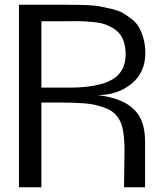

<svg xmlns="http://www.w3.org/2000/svg" viewBox="-20 -791 691 811"><path d="M503.9 0 505.9 -152.3Q505.9 -248 485.4 -283.2Q465.8 -318.4 430.7 -332.5Q384.8 -351.1 336.2 -354.5Q287.6 -357.9 242.7 -357.9H154.8V0H60.1V-771H243.7Q360.8 -771 391.8 -765.6Q422.9 -760.3 452.1 -753.2Q481.4 -746.1 498.8 -736.1Q516.1 -726.1 536.4 -710.4Q556.6 -694.8 567.4 -674.8Q593.8 -627.4 593.8 -566.4Q593.8 -484.4 534.9 -436.8Q476.1 -389.2 392.1 -389.2Q543 -372.1 579.1 -278.3Q592.8 -242.2 592.8 -193.8V0ZM298.8 -701.7 243.7 -701.2H154.8V-420.9H272.5Q429.7 -420.9 481 -476.6Q510.7 -509.3 510.7 -561.5Q510.7 -639.6 459.5 -670.9Q427.7 -690.4 395 -695.3Q348.1 -701.7 298.8 -701.7Z"/></svg>

Font: Dhyana
Style: Regular
Weight: 400
Foundry: Vernon Adams
Version: Version 1.002; ttfautohint (v0.8.51-6076)